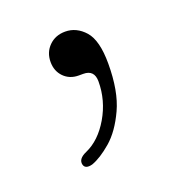

<svg xmlns="http://www.w3.org/2000/svg" viewBox="-59 -127 285 320"><g transform="rotate(-20 83.5 32.5)"><path d="M84.5 -3Q68.5 -3 58.2 -13.5Q48 -24 48 -40Q48 -57 59.2 -68.2Q70.5 -79.5 88 -79.5Q108 -79.5 122.8 -62.8Q137.5 -46 137.5 -5Q137.5 44 123.2 74.8Q109 105.5 89.8 122Q70.5 138.5 55 144Q42 147.5 39.5 139Q36.5 128 52.5 121Q77.5 110 94.8 80.5Q112 51 112 17.5Q112 -3 92.5 -3Z"/></g></svg>

Font: Fraunces 72pt S100 Thin
Style: Regular
Weight: 100
Version: Version 1.000; ttfautohint (v1.8.3)